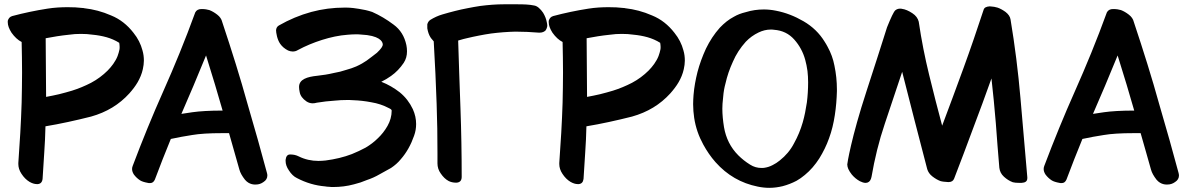

<svg xmlns="http://www.w3.org/2000/svg" viewBox="-20 -861 5605 905"><path d="M81.1 -42C91.8 -25.4 104.5 -12.7 119.1 -3.9C130.9 2.9 142.6 6.8 154.3 6.8H157.2C170.9 5.9 178.7 -2 180.7 -17.6C183.6 -57.6 185.5 -98.6 188.5 -140.6C191.4 -181.6 193.4 -223.6 194.3 -265.6C264.6 -277.3 335.9 -293 409.2 -311.5C482.4 -332 542 -368.2 589.8 -420.9C604.5 -437.5 618.2 -455.1 628.9 -473.6C639.6 -492.2 648.4 -512.7 653.3 -535.2C656.2 -548.8 658.2 -562.5 658.2 -575.2C658.2 -591.8 656.2 -607.4 651.4 -624C643.6 -653.3 629.9 -680.7 609.4 -706.1C580.1 -744.1 544.9 -771.5 503.9 -788.1C461.9 -806.6 419.9 -817.4 377 -822.3C375 -823.2 373 -823.2 371.1 -823.2C346.7 -826.2 323.2 -827.1 298.8 -827.1C266.6 -827.1 235.4 -825.2 204.1 -820.3C147.5 -811.5 91.8 -799.8 37.1 -785.2C31.2 -783.2 26.4 -780.3 23.4 -776.4C20.5 -772.5 17.6 -767.6 16.6 -762.7V-755.9C16.6 -741.2 22.5 -725.6 34.2 -707C48.8 -686.5 64.5 -671.9 82 -663.1C83 -615.2 84 -567.4 84 -519.5C84 -471.7 83 -424.8 82 -377C79.1 -282.2 73.2 -187.5 66.4 -92.8V-87.9C66.4 -72.3 71.3 -56.6 81.1 -42ZM197.3 -404.3 195.3 -680.7C230.5 -687.5 266.6 -693.4 304.7 -697.3C323.2 -700.2 342.8 -701.2 361.3 -701.2C379.9 -701.2 399.4 -700.2 418 -697.3C439.5 -695.3 460.9 -691.4 482.4 -685.5C502.9 -679.7 523.4 -670.9 542 -659.2C543 -652.3 543.9 -646.5 543.9 -639.6C543.9 -635.7 543.9 -631.8 543 -627C541 -617.2 538.1 -607.4 534.2 -596.7C529.3 -584 522.5 -572.3 513.7 -559.6C505.9 -548.8 497.1 -538.1 487.3 -528.3C464.8 -505.9 438.5 -486.3 409.2 -470.7C380.9 -456.1 350.6 -443.4 319.3 -433.6C298.8 -427.7 279.3 -421.9 258.8 -417C238.3 -412.1 217.8 -408.2 197.3 -404.3Z M611.3 -38.1C620.1 -26.4 629.9 -17.6 640.6 -10.7C648.4 -5.9 660.2 -2 676.8 1C679.7 2 682.6 2 685.5 2H687.5C698.2 2 705.1 -3.9 710 -14.6C734.4 -79.1 758.8 -142.6 785.2 -206.1C818.4 -212.9 851.6 -219.7 885.7 -224.6C919.9 -230.5 966.8 -233.4 1026.4 -233.4H1059.6C1078.1 -169.9 1093.8 -112.3 1108.4 -61.5C1112.3 -46.9 1121.1 -31.2 1134.8 -13.7C1155.3 10.7 1180.7 8.8 1185.5 8.8C1199.2 8.8 1210.9 4.9 1221.7 -2.9C1234.4 -10.7 1240.2 -21.5 1240.2 -34.2C1240.2 -38.1 1239.3 -42 1238.3 -45.9C1211.9 -144.5 1181.6 -252.9 1146.5 -372.1C1113.3 -492.2 1073.2 -620.1 1027.3 -757.8C1024.4 -770.5 1016.6 -782.2 1003.9 -792C991.2 -801.8 979.5 -808.6 966.8 -813.5C957 -816.4 945.3 -818.4 930.7 -818.4H929.7C916 -818.4 906.2 -813.5 900.4 -802.7C852.5 -670.9 801.8 -547.9 750 -431.6C698.2 -315.4 650.4 -198.2 605.5 -79.1C603.5 -74.2 602.5 -69.3 602.5 -64.5C602.5 -55.7 605.5 -46.9 611.3 -38.1ZM835 -324.2C872.1 -409.2 911.1 -501 951.2 -599.6C981.4 -502.9 1007.8 -416 1029.3 -339.8C968.8 -339.8 920.9 -336.9 886.7 -332C870.1 -329.1 852.5 -327.1 835 -324.2Z M1341.8 -57.6C1352.5 -41 1365.2 -28.3 1379.9 -21.5C1422.9 1 1466.8 13.7 1512.7 17.6C1518.6 18.6 1524.4 19.5 1531.2 19.5C1538.1 20.5 1543.9 20.5 1550.8 20.5C1583 20.5 1616.2 16.6 1648.4 7.8C1668.9 2.9 1689.5 -3.9 1710 -12.7C1730.5 -19.5 1750 -28.3 1768.6 -39.1C1787.1 -48.8 1804.7 -58.6 1823.2 -69.3C1840.8 -81.1 1856.4 -94.7 1869.1 -110.4C1896.5 -141.6 1917 -178.7 1931.6 -220.7C1938.5 -239.3 1941.4 -257.8 1941.4 -276.4C1941.4 -299.8 1936.5 -323.2 1925.8 -346.7C1911.1 -377.9 1890.6 -404.3 1864.3 -425.8C1837.9 -446.3 1809.6 -462.9 1777.3 -475.6C1786.1 -480.5 1793.9 -484.4 1800.8 -488.3C1808.6 -493.2 1816.4 -498 1823.2 -502.9C1846.7 -519.5 1866.2 -540 1882.8 -564.5C1893.6 -581.1 1898.4 -598.6 1898.4 -619.1C1898.4 -628.9 1897.5 -638.7 1895.5 -648.4C1886.7 -689.5 1867.2 -721.7 1835 -745.1C1802.7 -769.5 1769.5 -789.1 1734.4 -804.7C1713.9 -811.5 1692.4 -816.4 1671.9 -819.3C1663.1 -820.3 1653.3 -822.3 1644.5 -823.2C1633.8 -824.2 1623 -825.2 1612.3 -825.2H1604.5C1550.8 -825.2 1498 -818.4 1447.3 -804.7C1393.6 -790 1342.8 -768.6 1294.9 -741.2C1286.1 -736.3 1282.2 -728.5 1281.2 -718.8C1281.2 -708 1286.1 -674.8 1300.8 -654.3C1309.6 -641.6 1322.3 -630.9 1337.9 -623C1344.7 -620.1 1352.5 -618.2 1359.4 -618.2C1368.2 -618.2 1376 -620.1 1383.8 -625C1419.9 -644.5 1458 -660.2 1498 -672.9C1538.1 -685.5 1578.1 -694.3 1619.1 -697.3C1631.8 -698.2 1643.6 -699.2 1656.2 -699.2C1665 -699.2 1672.9 -699.2 1680.7 -698.2C1767.6 -694.3 1784.2 -666 1784.2 -651.4C1784.2 -642.6 1776.4 -630.9 1756.8 -612.3C1741.2 -599.6 1724.6 -587.9 1708 -575.2C1695.3 -566.4 1678.7 -556.6 1659.2 -547.9C1645.5 -542 1628.9 -536.1 1610.4 -531.2C1593.8 -525.4 1574.2 -520.5 1551.8 -516.6C1527.3 -510.7 1502 -506.8 1475.6 -503.9C1427.7 -499 1389.6 -487.3 1389.6 -451.2C1389.6 -444.3 1390.6 -435.5 1392.6 -426.8C1395.5 -410.2 1406.2 -395.5 1424.8 -382.8C1433.6 -377 1443.4 -374 1454.1 -374C1460 -374 1466.8 -375 1473.6 -377C1502 -381.8 1530.3 -384.8 1558.6 -386.7C1577.1 -388.7 1596.7 -389.6 1615.2 -389.6C1625 -389.6 1634.8 -389.6 1644.5 -388.7C1671.9 -387.7 1700.2 -384.8 1730.5 -378.9C1759.8 -374 1787.1 -365.2 1812.5 -351.6C1821.3 -347.7 1826.2 -343.8 1826.2 -339.8C1826.2 -314.5 1819.3 -290 1806.6 -267.6C1793.9 -245.1 1778.3 -225.6 1760.7 -209C1744.1 -192.4 1724.6 -177.7 1703.1 -165C1682.6 -154.3 1661.1 -143.6 1638.7 -134.8C1600.6 -120.1 1559.6 -110.4 1514.6 -104.5C1503.9 -103.5 1492.2 -102.5 1481.4 -102.5C1448.2 -102.5 1417 -109.4 1387.7 -124C1376 -129.9 1363.3 -132.8 1349.6 -132.8H1346.7C1335 -132.8 1328.1 -124 1326.2 -107.4V-102.5C1326.2 -87.9 1331.1 -73.2 1341.8 -57.6Z M2057.6 -43C2068.4 -27.3 2080.1 -15.6 2094.7 -7.8C2104.5 -2.9 2116.2 0 2128.9 0H2131.8C2148.4 -1 2156.2 -10.7 2156.2 -27.3C2156.2 -135.7 2154.3 -243.2 2150.4 -351.6C2146.5 -459 2142.6 -565.4 2139.6 -669.9C2160.2 -675.8 2172.9 -679.7 2179.7 -680.7C2199.2 -685.5 2218.8 -689.5 2238.3 -693.4C2256.8 -697.3 2276.4 -700.2 2294.9 -703.1C2333 -708 2371.1 -710.9 2409.2 -711.9C2447.3 -711.9 2484.4 -710 2521.5 -707C2529.3 -707 2535.2 -708 2540 -710C2544.9 -711.9 2548.8 -714.8 2551.8 -717.8C2554.7 -722.7 2557.6 -727.5 2558.6 -733.4C2559.6 -736.3 2559.6 -738.3 2559.6 -741.2C2559.6 -746.1 2558.6 -750 2557.6 -754.9C2554.7 -771.5 2548.8 -786.1 2540 -800.8C2534.2 -809.6 2527.3 -817.4 2519.5 -824.2C2512.7 -830.1 2504.9 -834 2498 -835C2474.6 -839.8 2452.1 -840.8 2414.1 -840.8H2369.1H2356.4C2319.3 -840.8 2282.2 -837.9 2244.1 -833C2223.6 -830.1 2204.1 -826.2 2183.6 -822.3C2164.1 -818.4 2144.5 -814.5 2126 -809.6C2105.5 -804.7 2085.9 -798.8 2065.4 -793C2044.9 -787.1 2026.4 -778.3 2008.8 -767.6C2001 -762.7 1996.1 -754.9 1994.1 -746.1V-737.3V-727.5C1997.1 -710 2002 -696.3 2008.8 -685.5C2012.7 -678.7 2019.5 -672.9 2024.4 -666C2030.3 -562.5 2035.2 -463.9 2038.1 -371.1C2041 -293.9 2042 -215.8 2042 -137.7V-90.8C2042 -74.2 2046.9 -57.6 2057.6 -43Z M2630.9 -42C2641.6 -25.4 2654.3 -12.7 2668.9 -3.9C2680.7 2.9 2692.4 6.8 2704.1 6.8H2707C2720.7 5.9 2728.5 -2 2730.5 -17.6C2733.4 -57.6 2735.4 -98.6 2738.3 -140.6C2741.2 -181.6 2743.2 -223.6 2744.1 -265.6C2814.5 -277.3 2885.7 -293 2959 -311.5C3032.2 -332 3091.8 -368.2 3139.6 -420.9C3154.3 -437.5 3168 -455.1 3178.7 -473.6C3189.5 -492.2 3198.2 -512.7 3203.1 -535.2C3206.1 -548.8 3208 -562.5 3208 -575.2C3208 -591.8 3206.1 -607.4 3201.2 -624C3193.4 -653.3 3179.7 -680.7 3159.2 -706.1C3129.9 -744.1 3094.7 -771.5 3053.7 -788.1C3011.7 -806.6 2969.7 -817.4 2926.8 -822.3C2924.8 -823.2 2922.9 -823.2 2920.9 -823.2C2896.5 -826.2 2873 -827.1 2848.6 -827.1C2816.4 -827.1 2785.2 -825.2 2753.9 -820.3C2697.3 -811.5 2641.6 -799.8 2586.9 -785.2C2581.1 -783.2 2576.2 -780.3 2573.2 -776.4C2570.3 -772.5 2567.4 -767.6 2566.4 -762.7V-755.9C2566.4 -741.2 2572.3 -725.6 2584 -707C2598.6 -686.5 2614.3 -671.9 2631.8 -663.1C2632.8 -615.2 2633.8 -567.4 2633.8 -519.5C2633.8 -471.7 2632.8 -424.8 2631.8 -377C2628.9 -282.2 2623 -187.5 2616.2 -92.8V-87.9C2616.2 -72.3 2621.1 -56.6 2630.9 -42ZM2747.1 -404.3 2745.1 -680.7C2780.3 -687.5 2816.4 -693.4 2854.5 -697.3C2873 -700.2 2892.6 -701.2 2911.1 -701.2C2929.7 -701.2 2949.2 -700.2 2967.8 -697.3C2989.3 -695.3 3010.7 -691.4 3032.2 -685.5C3052.7 -679.7 3073.2 -670.9 3091.8 -659.2C3092.8 -652.3 3093.8 -646.5 3093.8 -639.6C3093.8 -635.7 3093.8 -631.8 3092.8 -627C3090.8 -617.2 3087.9 -607.4 3084 -596.7C3079.1 -584 3072.3 -572.3 3063.5 -559.6C3055.7 -548.8 3046.9 -538.1 3037.1 -528.3C3014.6 -505.9 2988.3 -486.3 2959 -470.7C2930.7 -456.1 2900.4 -443.4 2869.1 -433.6C2848.6 -427.7 2829.1 -421.9 2808.6 -417C2788.1 -412.1 2767.6 -408.2 2747.1 -404.3Z M3551.8 18.6C3570.3 22.5 3588.9 24.4 3606.4 24.4C3627.9 24.4 3648.4 21.5 3668.9 16.6C3691.4 10.7 3713.9 2 3734.4 -8.8C3748 -16.6 3760.7 -25.4 3773.4 -36.1C3799.8 -57.6 3822.3 -84 3841.8 -114.3C3860.4 -144.5 3876 -175.8 3887.7 -209C3900.4 -243.2 3909.2 -280.3 3915 -318.4C3920.9 -356.4 3923.8 -394.5 3924.8 -430.7V-439.5C3924.8 -477.5 3920.9 -514.6 3913.1 -551.8C3907.2 -583 3896.5 -612.3 3880.9 -640.6C3877 -648.4 3872.1 -656.2 3867.2 -664.1C3842.8 -704.1 3809.6 -736.3 3767.6 -760.7C3725.6 -785.2 3682.6 -801.8 3637.7 -810.5C3618.2 -814.5 3598.6 -816.4 3580.1 -816.4C3551.8 -816.4 3523.4 -812.5 3495.1 -803.7C3474.6 -798.8 3456.1 -792 3439.5 -782.2C3415 -769.5 3393.6 -752 3373 -730.5C3346.7 -701.2 3325.2 -668 3307.6 -631.8C3291 -595.7 3277.3 -558.6 3267.6 -521.5C3258.8 -486.3 3252 -450.2 3249 -413.1C3248 -398.4 3247.1 -384.8 3247.1 -370.1C3247.1 -347.7 3249 -326.2 3252 -305.7C3258.8 -260.7 3273.4 -218.8 3294.9 -179.7C3311.5 -149.4 3330.1 -122.1 3352.5 -96.7C3407.2 -35.2 3473.6 2.9 3551.8 18.6ZM3515.6 -85C3495.1 -97.7 3476.6 -112.3 3460 -128.9C3423.8 -165 3401.4 -210 3392.6 -261.7C3387.7 -292 3384.8 -321.3 3384.8 -348.6C3384.8 -361.3 3385.7 -379.9 3388.7 -404.3C3390.6 -428.7 3394.5 -449.2 3399.4 -466.8C3407.2 -502 3418.9 -536.1 3434.6 -570.3C3449.2 -604.5 3469.7 -635.7 3495.1 -664.1C3512.7 -682.6 3533.2 -697.3 3555.7 -708C3574.2 -716.8 3592.8 -721.7 3613.3 -721.7C3618.2 -721.7 3623 -721.7 3627.9 -720.7C3668 -717.8 3699.2 -702.1 3723.6 -674.8C3748 -647.5 3765.6 -615.2 3775.4 -579.1C3780.3 -562.5 3783.2 -544.9 3786.1 -526.4C3788.1 -508.8 3789.1 -491.2 3789.1 -472.7C3789.1 -440.4 3787.1 -409.2 3783.2 -377.9C3778.3 -345.7 3772.5 -314.5 3763.7 -284.2C3753.9 -250 3740.2 -216.8 3722.7 -185.5C3706.1 -153.3 3683.6 -127 3655.3 -104.5C3644.5 -95.7 3633.8 -88.9 3622.1 -83C3609.4 -76.2 3596.7 -72.3 3584 -70.3C3579.1 -69.3 3574.2 -69.3 3569.3 -69.3C3550.8 -69.3 3532.2 -74.2 3515.6 -85Z M3995.1 -38.1C4005.9 -25.4 4018.6 -14.6 4033.2 -6.8C4043 -2 4051.8 1 4059.6 1C4063.5 1 4067.4 0 4070.3 -1C4075.2 -2.9 4078.1 -5.9 4081.1 -9.8C4084 -14.6 4086.9 -20.5 4087.9 -27.3C4102.5 -112.3 4123 -196.3 4150.4 -277.3C4177.7 -359.4 4205.1 -441.4 4232.4 -522.5C4252 -445.3 4271.5 -369.1 4291 -293C4311.5 -215.8 4331.1 -139.6 4350.6 -63.5C4354.5 -50.8 4362.3 -39.1 4375 -29.3C4387.7 -19.5 4399.4 -12.7 4412.1 -7.8C4420.9 -4.9 4432.6 -3.9 4448.2 -2.9H4452.1C4464.8 -2.9 4473.6 -8.8 4477.5 -19.5C4507.8 -97.7 4537.1 -175.8 4566.4 -254.9C4596.7 -334 4625 -412.1 4653.3 -491.2C4661.1 -421.9 4668 -351.6 4673.8 -281.2C4678.7 -210.9 4684.6 -140.6 4690.4 -70.3C4692.4 -53.7 4699.2 -40 4711.9 -28.3C4724.6 -16.6 4738.3 -7.8 4753.9 -2C4760.7 0 4771.5 1 4786.1 1H4794.9C4813.5 0 4822.3 -6.8 4822.3 -21.5V-25.4C4811.5 -149.4 4800.8 -274.4 4790 -398.4C4779.3 -522.5 4763.7 -646.5 4743.2 -769.5C4741.2 -782.2 4733.4 -793.9 4719.7 -804.7C4706.1 -814.5 4693.4 -821.3 4681.6 -825.2C4672.9 -828.1 4661.1 -830.1 4645.5 -831.1C4628.9 -830.1 4619.1 -825.2 4616.2 -814.5C4585.9 -722.7 4554.7 -630.9 4521.5 -540C4488.3 -449.2 4455.1 -359.4 4420.9 -268.6C4399.4 -348.6 4378.9 -428.7 4359.4 -508.8C4339.8 -588.9 4323.2 -671.9 4310.5 -758.8C4306.6 -774.4 4296.9 -788.1 4280.3 -798.8C4262.7 -810.5 4246.1 -817.4 4231.4 -819.3C4228.5 -820.3 4225.6 -820.3 4222.7 -820.3C4213.9 -820.3 4206.1 -817.4 4200.2 -812.5C4192.4 -805.7 4179.7 -778.3 4161.1 -732.4C4133.8 -645.5 4101.6 -545.9 4065.4 -434.6C3991.2 -208 3973.6 -89.8 3973.6 -85.9C3973.6 -79.1 3975.6 -71.3 3978.5 -64.5C3982.4 -55.7 3988.3 -46.9 3995.1 -38.1Z M4908.2 -38.1C4917 -26.4 4926.8 -17.6 4937.5 -10.7C4945.3 -5.9 4957 -2 4973.6 1C4976.6 2 4979.5 2 4982.4 2H4984.4C4995.1 2 5002 -3.9 5006.8 -14.6C5031.2 -79.1 5055.7 -142.6 5082 -206.1C5115.2 -212.9 5148.4 -219.7 5182.6 -224.6C5216.8 -230.5 5263.7 -233.4 5323.2 -233.4H5356.4C5375 -169.9 5390.6 -112.3 5405.3 -61.5C5409.2 -46.9 5418 -31.2 5431.6 -13.7C5452.1 10.7 5477.5 8.8 5482.4 8.8C5496.1 8.8 5507.8 4.9 5518.6 -2.9C5531.2 -10.7 5537.1 -21.5 5537.1 -34.2C5537.1 -38.1 5536.1 -42 5535.2 -45.9C5508.8 -144.5 5478.5 -252.9 5443.4 -372.1C5410.2 -492.2 5370.1 -620.1 5324.2 -757.8C5321.3 -770.5 5313.5 -782.2 5300.8 -792C5288.1 -801.8 5276.4 -808.6 5263.7 -813.5C5253.9 -816.4 5242.2 -818.4 5227.5 -818.4H5226.6C5212.9 -818.4 5203.1 -813.5 5197.3 -802.7C5149.4 -670.9 5098.6 -547.9 5046.9 -431.6C4995.1 -315.4 4947.3 -198.2 4902.3 -79.1C4900.4 -74.2 4899.4 -69.3 4899.4 -64.5C4899.4 -55.7 4902.3 -46.9 4908.2 -38.1ZM5131.8 -324.2C5168.9 -409.2 5208 -501 5248 -599.6C5278.3 -502.9 5304.7 -416 5326.2 -339.8C5265.6 -339.8 5217.8 -336.9 5183.6 -332C5167 -329.1 5149.4 -327.1 5131.8 -324.2Z"/></svg>

Font: ChillSide Comic
Style: Regular
Weight: 400
Designer: Koroletov, Abay Emes
Version: Version 1.000